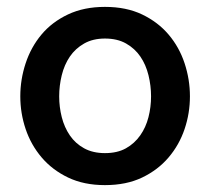

<svg xmlns="http://www.w3.org/2000/svg" viewBox="-20 -526 611 558"><path d="M285 -81Q321 -81 346 -95Q371 -109 387.5 -132.5Q404 -156 411.5 -185.5Q419 -215 419 -246Q419 -277 411.5 -307.5Q404 -338 388 -361.5Q372 -385 346.5 -399.5Q321 -414 285 -414Q250 -414 224.5 -399.5Q199 -385 183 -361.5Q167 -338 159.5 -307.5Q152 -277 152 -246Q152 -215 159.5 -185.5Q167 -156 183 -132.5Q199 -109 224.5 -95Q250 -81 285 -81ZM285 -506Q347 -506 393 -484Q439 -462 470 -425.5Q501 -389 516.5 -342Q532 -295 532 -246Q532 -197 516.5 -151Q501 -105 470 -68.5Q439 -32 393 -10Q347 12 285 12Q224 12 178 -10Q132 -32 101 -68.5Q70 -105 54.5 -151Q39 -197 39 -246Q39 -295 54.5 -342Q70 -389 100.5 -425.5Q131 -462 177.5 -484Q224 -506 285 -506Z"/></svg>

Font: Codetta
Style: Bold
Weight: 700
Designer: Ulrich Proeller
Foundry: PROSA GmbH
Version: Version 2.00;September 29, 2018;FontCreator 11.5.0.2427 64-b